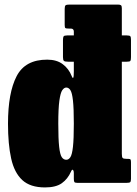

<svg xmlns="http://www.w3.org/2000/svg" viewBox="-20 -800 598 840"><path d="M15 -259Q15 -394 52.8 -466.8Q90.5 -539.5 187 -539Q228 -539 254.5 -519.2Q281 -499.5 293.5 -467.5Q303 -443.5 303 -486.5V-530H278Q264 -530 259.8 -533.5Q255.5 -537 255.5 -550V-624.5Q255.5 -636.5 258.2 -640.8Q261 -645 273.5 -645H303V-662Q303 -675 289.5 -675H280.5Q269 -675 266 -677.2Q263 -679.5 263 -691V-761Q263 -774 267.2 -777Q271.5 -780 285 -780H495.5Q505 -780 509 -777.2Q513 -774.5 513 -764.5V-645H535Q547.5 -645 550.2 -641.2Q553 -637.5 553 -625.5V-550.5Q553 -537.5 550.5 -533.8Q548 -530 534 -530H513V-127.5Q513 -113 516.5 -109Q520 -105 534 -105H541.5Q550 -105 551.5 -101.2Q553 -97.5 553 -89V-17.5Q553 -6 549.5 -3Q546 0 534 0H318.5Q308 0 305.5 -3.5Q303 -7 303 -18V-43.5Q303 -52.5 299.2 -56.5Q295.5 -60.5 290.5 -49Q276.5 -17 250.5 1.5Q224.5 20 177 20Q112.5 20 77.5 -12.2Q42.5 -44.5 28.8 -106.8Q15 -169 15 -259ZM235 -259Q235 -192 238.8 -158Q242.5 -124 250.2 -112.5Q258 -101 270 -101Q280.5 -101 288 -112.5Q295.5 -124 299.2 -158Q303 -192 303 -259Q303 -326 299.2 -360Q295.5 -394 288 -405.5Q280.5 -417 270 -417Q260.5 -417 252.5 -405.5Q244.5 -394 239.8 -360Q235 -326 235 -259Z"/></svg>

Font: Besley* Condensed Fatface
Style: Regular
Weight: 900
Width: 3
Designer: Owen Earl
Foundry: indestructible type*
Version: Version 3.000; ttfautohint (v1.8.3)